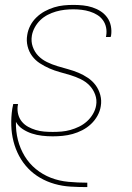

<svg xmlns="http://www.w3.org/2000/svg" viewBox="-20 -548 540 783"><path d="M335 215Q301 215 267.5 213Q234 211 202.5 202Q171 193 143.5 177Q116 161 94.5 138.5Q73 116 58 88Q43 60 35 28.5Q27 -3 26 -36.5Q25 -70 30 -104Q31 -109 32 -114Q33 -119 34 -124H54Q53 -123 53 -122Q53 -121 53 -120Q53 -118 52.5 -117Q52 -116 52 -115Q50 -97 54.5 -80.5Q59 -64 69.5 -51.5Q80 -39 94.5 -31Q109 -23 125.5 -18Q142 -13 159.5 -11.5Q177 -10 195 -10Q213 -10 231 -11.5Q249 -13 267 -18Q285 -23 302.5 -31.5Q320 -40 334.5 -53Q349 -66 359 -83Q369 -100 372 -118Q376 -141 368 -162.5Q360 -184 345 -199.5Q330 -215 309.5 -225Q289 -235 267.5 -241.5Q246 -248 224 -254Q202 -260 181.5 -269Q161 -278 142.5 -290Q124 -302 111 -319.5Q98 -337 92.5 -359.5Q87 -382 91 -405Q94 -425 103.5 -443.5Q113 -462 128.5 -477Q144 -492 162.5 -502Q181 -512 200.5 -518Q220 -524 239.5 -526Q259 -528 279 -528Q299 -528 318.5 -526Q338 -524 356.5 -518Q375 -512 390.5 -502Q406 -492 417 -477Q428 -462 432 -442.5Q436 -423 433 -403Q432 -402 432 -400Q432 -398 431 -397H412Q412 -398 412.5 -399.5Q413 -401 413 -402Q416 -420 412.5 -436.5Q409 -453 399.5 -466Q390 -479 376 -487.5Q362 -496 346 -501Q330 -506 313 -508Q296 -510 279 -510Q261 -510 243.5 -508Q226 -506 208.5 -501Q191 -496 174.5 -487.5Q158 -479 144.5 -466Q131 -453 122 -436.5Q113 -420 110 -403Q106 -379 113.5 -357.5Q121 -336 136 -320.5Q151 -305 171.5 -295Q192 -285 213.5 -278.5Q235 -272 257 -266Q279 -260 299.5 -251.5Q320 -243 338.5 -230.5Q357 -218 370 -200.5Q383 -183 389 -160.5Q395 -138 391 -115Q388 -95 377.5 -76Q367 -57 351 -42Q335 -27 315.5 -17Q296 -7 276 -1.5Q256 4 235.5 6Q215 8 195 8Q173 8 151.5 5.5Q130 3 110 -3.5Q90 -10 72.5 -21.5Q55 -33 45 -51Q44 -13 53 22.5Q62 58 80.5 88.5Q99 119 126.5 141.5Q154 164 187.5 177Q221 190 259 193.5Q297 197 335 197H336V215Z"/></svg>

Font: Iosevka SS04 Thin
Style: Italic
Weight: 100
Italic angle: -9°
Monospace: yes
Designer: Belleve Invis
Foundry: Belleve Invis
Version: Version 19.0.0; ttfautohint (v1.8.4)